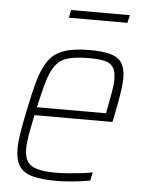

<svg xmlns="http://www.w3.org/2000/svg" viewBox="-50 -710 565 758"><g transform="rotate(5 232.0 -330.5)"><path d="M202 8Q142 8 106 -2Q70 -12 54 -37Q38 -62 38 -105Q38 -132 44 -169Q50 -206 60 -254Q75 -329 89.5 -379.5Q104 -430 126 -460.5Q148 -491 186.5 -504.5Q225 -518 288 -518Q341 -518 372 -509Q403 -500 416.5 -478Q430 -456 430 -419Q430 -405 427 -379.5Q424 -354 418 -322Q412 -290 405 -256L402 -243H93Q84 -199 78 -165.5Q72 -132 72 -108Q72 -76 84 -57.5Q96 -39 123.5 -31.5Q151 -24 197 -24Q219 -24 245.5 -26Q272 -28 297.5 -31Q323 -34 342 -38L335 -5Q320 -2 297.5 1Q275 4 250 6Q225 8 202 8ZM100 -275H374L378 -296Q384 -328 389.5 -358.5Q395 -389 395 -411Q395 -444 383.5 -460Q372 -476 349 -481Q326 -486 290 -486Q241 -486 210 -478.5Q179 -471 160 -449Q141 -427 128 -385.5Q115 -344 100 -275ZM195 -638 201 -669H434L427 -638Z"/></g></svg>

Font: Saira SemiCondensed Thin
Style: Italic
Weight: 250
Width: 4
Italic angle: -12°
Designer: Hector Gatti with collaboration of the Omnibus-Type team
Foundry: Omnibus-Type
Version: Version 1.101